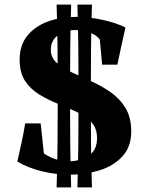

<svg xmlns="http://www.w3.org/2000/svg" viewBox="-20 -746 642 831"><path d="M288 65H225Q228 -24 229 -125Q230 -226 230 -330.5Q230 -435 229 -536Q228 -637 225 -726H288Q285 -637 284 -536Q283 -435 283 -330.5Q283 -226 284 -125Q285 -24 288 65ZM378 65H315Q318 -24 319 -125Q320 -226 320 -330.5Q320 -435 319 -536Q318 -637 315 -726H378Q375 -637 374 -536Q373 -435 373 -330.5Q373 -226 374 -125Q375 -24 378 65ZM307 -673Q363 -673 422 -660.5Q481 -648 523 -627Q512 -578 504 -541.5Q496 -505 488 -466H422L412 -575Q397 -595 367 -605.5Q337 -616 304 -616Q264 -616 232 -594Q200 -572 200 -530Q200 -497 225 -474.5Q250 -452 289.5 -433.5Q329 -415 373.5 -395Q418 -375 458 -347.5Q498 -320 523 -279Q548 -238 548 -177Q548 -111 510 -69.5Q472 -28 411.5 -9Q351 10 283 10Q221 10 160 -5Q99 -20 55 -47Q65 -92 73 -127.5Q81 -163 89 -212H156L170 -82Q193 -66 220.5 -57Q248 -48 278 -48Q326 -48 363 -71.5Q400 -95 400 -149Q400 -191 375.5 -217Q351 -243 313 -261Q275 -279 232.5 -296Q190 -313 151.5 -336Q113 -359 89 -395Q65 -431 65 -488Q65 -550 98 -591Q131 -632 186.5 -652.5Q242 -673 307 -673Z"/></svg>

Font: Ruwudu
Style: Bold
Weight: 700
Designer: Becca Hirsbrunner Spalinger
Foundry: SIL International
Version: Version 3.000